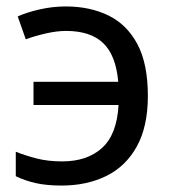

<svg xmlns="http://www.w3.org/2000/svg" viewBox="-20 -566 534 596"><path d="M171 10Q125 10 91.5 2.5Q58 -5 29 -19V-95Q59 -83 94 -74Q129 -65 173 -65Q251 -65 297 -107Q343 -149 348 -240H84V-312H347Q340 -394 300.5 -432Q261 -470 185 -470Q156 -470 121.5 -462Q87 -454 60 -444L35 -515Q64 -528 104 -537Q144 -546 184 -546Q259 -546 316.5 -518Q374 -490 406.5 -429Q439 -368 439 -268Q439 -173 404.5 -111Q370 -49 309.5 -19.5Q249 10 171 10Z"/></svg>

Font: Noto Sans Historical
Style: Regular
Weight: 400
Designer: Monotype Design Team
Foundry: Monotype Imaging Inc.
Version: Version 2.013; ttfautohint (v1.8.4.7-5d5b)